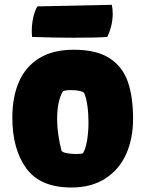

<svg xmlns="http://www.w3.org/2000/svg" viewBox="-20 -791 621 820"><path d="M294.9 -578.6Q392.6 -578.6 448.2 -542.2Q503.9 -505.9 526.1 -441.4Q548.3 -377 548.3 -283.7Q548.3 -199.2 518.8 -133.1Q489.3 -66.9 429.9 -28.6Q370.6 9.8 284.7 9.8Q151.9 9.8 92.3 -72Q32.7 -153.8 32.7 -288.6Q32.7 -377 61 -441.9Q89.4 -506.8 147.9 -542.7Q206.5 -578.6 294.9 -578.6ZM335 -137.2Q346.2 -156.7 352.1 -192.4Q357.9 -228 357.9 -269.5Q357.9 -307.6 353 -341.1Q348.1 -374.5 339.4 -393.6Q334 -399.9 317.9 -403.1Q301.8 -406.2 282.7 -406.2Q257.8 -406.2 248.5 -400.9Q224.1 -358.9 224.1 -284.2Q224.1 -249 229.5 -212.4Q234.9 -175.8 243.2 -146Q249 -139.6 267.1 -136.5Q285.2 -133.3 304.7 -133.3Q329.6 -133.3 335 -137.2ZM115.7 -659.2Q115.7 -688.5 122.1 -716.6Q128.4 -744.6 139.6 -763.7L457.5 -770.5Q461.4 -752.4 461.4 -732.9Q461.4 -707.5 455.3 -681.4Q449.2 -655.3 438 -633.3Q402.8 -629.9 294.9 -629.9Q208 -629.9 117.2 -633.3Q115.7 -646 115.7 -659.2Z"/></svg>

Font: Kavoon
Style: Regular
Weight: 400
Designer: Viktoriya Grabowska
Foundry: Viktoriya Grabowska
Version: Version 1.004; ttfautohint (v1.4.1)